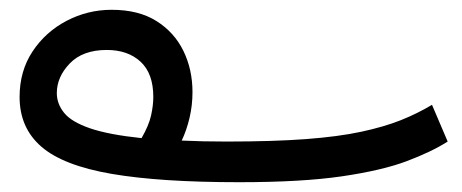

<svg xmlns="http://www.w3.org/2000/svg" viewBox="-20 -351 944 392"><path d="M468 21Q307 21 208 4Q109 -13 64.5 -51.5Q20 -90 20 -153Q20 -206 46.5 -246Q73 -286 116 -308.5Q159 -331 208 -331Q263 -331 299.5 -308Q336 -285 354.5 -247Q373 -209 373 -163Q373 -136 367 -110.5Q361 -85 351 -64Q393 -62 442 -62Q538 -62 604.5 -67Q671 -72 717.5 -82Q764 -92 798 -105.5Q832 -119 862 -137L894 -62Q861 -41 810.5 -22Q760 -3 678 9Q596 21 468 21ZM96 -161Q96 -139 111 -120.5Q126 -102 164 -89Q202 -76 269 -69Q284 -95 288.5 -115.5Q293 -136 293 -153Q293 -201 267 -225Q241 -249 198 -249Q149 -249 122.5 -221.5Q96 -194 96 -161Z"/></svg>

Font: Go Noto Kurrent-Regular
Style: Regular
Weight: 400
Designer: Monotype Design Team
Foundry: Monotype Imaging Inc.
Version: Version 2.012; ttfautohint (v1.8.4.7-5d5b)